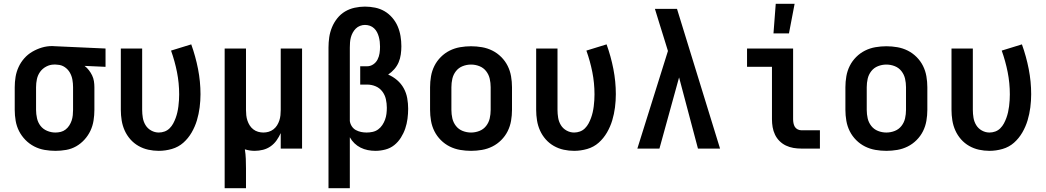

<svg xmlns="http://www.w3.org/2000/svg" viewBox="-20 -787 5540 1017"><path d="M274 12Q245 12 216 7Q187 2 161 -11.5Q135 -25 114.5 -46Q94 -67 81 -92.5Q68 -118 63 -147Q58 -176 58 -205V-325Q58 -353 62.5 -380Q67 -407 78.5 -432Q90 -457 108.5 -478Q127 -499 151 -513Q175 -527 201.5 -535Q228 -543 256 -543Q261 -543 265.5 -542.5Q270 -542 275 -542L539 -530V-433L428 -438Q441 -428 451 -415Q461 -402 468 -387.5Q475 -373 477.5 -357Q480 -341 480 -325V-205Q480 -177 475.5 -148.5Q471 -120 459 -94.5Q447 -69 427.5 -47.5Q408 -26 383.5 -12Q359 2 330.5 7Q302 12 274 12ZM273 -85Q288 -85 302 -88.5Q316 -92 327.5 -101Q339 -110 347 -122.5Q355 -135 359.5 -148.5Q364 -162 365.5 -176.5Q367 -191 367 -205V-325Q367 -345 363.5 -365Q360 -385 350 -402.5Q340 -420 323 -431.5Q306 -443 286 -444L275 -445H266Q245 -445 225 -434.5Q205 -424 192.5 -406.5Q180 -389 175.5 -368Q171 -347 171 -325V-205Q171 -183 176 -160.5Q181 -138 194.5 -120.5Q208 -103 229.5 -94Q251 -85 273 -85Z M821 12Q793 12 765.5 6Q738 0 713.5 -14Q689 -28 670.5 -49Q652 -70 640.5 -95.5Q629 -121 624.5 -149Q620 -177 620 -205V-530H733V-205Q733 -184 736.5 -163Q740 -142 751 -124Q762 -106 781 -95.5Q800 -85 821 -85Q837 -85 852 -90.5Q867 -96 878.5 -107.5Q890 -119 897.5 -133Q905 -147 910.5 -162Q916 -177 919.5 -192.5Q923 -208 925 -224Q927 -240 928 -256Q929 -272 929 -287Q929 -347 917.5 -405Q906 -463 886 -519L993 -552Q1016 -488 1029 -421.5Q1042 -355 1042 -288Q1042 -253 1037.5 -218Q1033 -183 1023 -149.5Q1013 -116 995 -85Q977 -54 951 -31Q925 -8 890.5 2Q856 12 821 12Z M1170 210V-530H1283V-205Q1283 -191 1284.5 -176.5Q1286 -162 1290.5 -148.5Q1295 -135 1302.5 -123Q1310 -111 1321.5 -102Q1333 -93 1347 -89Q1361 -85 1375 -85Q1389 -85 1403 -89Q1417 -93 1428.5 -102Q1440 -111 1447.5 -123Q1455 -135 1459.5 -148.5Q1464 -162 1465.5 -176.5Q1467 -191 1467 -205V-530H1580V0H1467V-82Q1458 -62 1445 -43.5Q1432 -25 1413.5 -12Q1395 1 1373 6.5Q1351 12 1329 12Q1316 12 1303 10Q1290 8 1277 4Q1281 29 1282 54.5Q1283 80 1283 105V210Z M1720 210V-535Q1720 -563 1724 -590Q1728 -617 1738.5 -642.5Q1749 -668 1766.5 -690Q1784 -712 1807.5 -726Q1831 -740 1858.5 -746Q1886 -752 1913 -752Q1940 -752 1967 -746.5Q1994 -741 2017 -727.5Q2040 -714 2058 -693Q2076 -672 2086.5 -647.5Q2097 -623 2101.5 -596Q2106 -569 2106 -542Q2106 -521 2103 -499Q2100 -477 2091.5 -457Q2083 -437 2068.5 -420.5Q2054 -404 2036 -392Q2062 -381 2083.5 -362.5Q2105 -344 2118.5 -319.5Q2132 -295 2137 -267Q2142 -239 2142 -211Q2142 -185 2138.5 -158Q2135 -131 2126.5 -106Q2118 -81 2103.5 -58Q2089 -35 2068.5 -18.5Q2048 -2 2021.5 5Q1995 12 1969 12Q1948 12 1928 8Q1908 4 1890 -5Q1872 -14 1857.5 -28Q1843 -42 1833 -60V210ZM1922 -85Q1938 -85 1954 -88.5Q1970 -92 1983 -101.5Q1996 -111 2005 -124.5Q2014 -138 2019.5 -153Q2025 -168 2027 -184Q2029 -200 2029 -216Q2029 -239 2024 -261.5Q2019 -284 2005 -302.5Q1991 -321 1969.5 -330Q1948 -339 1925 -339H1888V-436H1925Q1942 -436 1957 -446Q1972 -456 1980 -472Q1988 -488 1990.5 -505Q1993 -522 1993 -540Q1993 -553 1991.5 -566Q1990 -579 1986.5 -592Q1983 -605 1977 -616.5Q1971 -628 1961.5 -637Q1952 -646 1939.5 -650.5Q1927 -655 1913 -655Q1900 -655 1887 -650Q1874 -645 1864.5 -635.5Q1855 -626 1848.5 -614Q1842 -602 1838.5 -589Q1835 -576 1834 -562.5Q1833 -549 1833 -535V-146Q1835 -131 1843.5 -118Q1852 -105 1865 -98Q1878 -91 1892.5 -88Q1907 -85 1922 -85Z M2475 12Q2446 12 2417 7Q2388 2 2362 -11Q2336 -24 2315 -45Q2294 -66 2281 -92Q2268 -118 2263 -147Q2258 -176 2258 -205V-325Q2258 -354 2263 -383Q2268 -412 2281 -438Q2294 -464 2315 -485Q2336 -506 2362 -519Q2388 -532 2417 -537Q2446 -542 2475 -542Q2504 -542 2533 -537Q2562 -532 2588 -519Q2614 -506 2635 -485Q2656 -464 2669 -438Q2682 -412 2687 -383Q2692 -354 2692 -325V-205Q2692 -176 2687 -147Q2682 -118 2669 -92Q2656 -66 2635 -45Q2614 -24 2588 -11Q2562 2 2533 7Q2504 12 2475 12ZM2475 -85Q2498 -85 2519.5 -93.5Q2541 -102 2555 -120Q2569 -138 2574 -160Q2579 -182 2579 -205V-325Q2579 -348 2574 -370Q2569 -392 2555 -410Q2541 -428 2519.5 -436.5Q2498 -445 2475 -445Q2452 -445 2430.5 -436.5Q2409 -428 2395 -410Q2381 -392 2376 -370Q2371 -348 2371 -325V-205Q2371 -182 2376 -160Q2381 -138 2395 -120Q2409 -102 2430.5 -93.5Q2452 -85 2475 -85Z M3021 12Q2993 12 2965.5 6Q2938 0 2913.5 -14Q2889 -28 2870.5 -49Q2852 -70 2840.5 -95.5Q2829 -121 2824.5 -149Q2820 -177 2820 -205V-530H2933V-205Q2933 -184 2936.5 -163Q2940 -142 2951 -124Q2962 -106 2981 -95.5Q3000 -85 3021 -85Q3037 -85 3052 -90.5Q3067 -96 3078.5 -107.5Q3090 -119 3097.5 -133Q3105 -147 3110.5 -162Q3116 -177 3119.5 -192.5Q3123 -208 3125 -224Q3127 -240 3128 -256Q3129 -272 3129 -287Q3129 -347 3117.5 -405Q3106 -463 3086 -519L3193 -552Q3216 -488 3229 -421.5Q3242 -355 3242 -288Q3242 -253 3237.5 -218Q3233 -183 3223 -149.5Q3213 -116 3195 -85Q3177 -54 3151 -31Q3125 -8 3090.5 2Q3056 12 3021 12Z M3356 0 3518 -517 3497 -585Q3485 -623 3473 -662Q3461 -701 3449 -740H3566L3794 0H3677L3577 -377L3473 0Z M4323 0H4224Q4203 0 4182.5 -3.5Q4162 -7 4143 -16Q4124 -25 4109 -40Q4094 -55 4085 -74Q4076 -93 4072.5 -113.5Q4069 -134 4069 -155V-433H3937V-530H4181V-155Q4181 -145 4183 -134.5Q4185 -124 4190 -115.5Q4195 -107 4204.5 -102Q4214 -97 4224 -97H4323Z M4077 -610 4089 -767H4189L4159 -610Z M4675 12Q4646 12 4617 7Q4588 2 4562 -11Q4536 -24 4515 -45Q4494 -66 4481 -92Q4468 -118 4463 -147Q4458 -176 4458 -205V-325Q4458 -354 4463 -383Q4468 -412 4481 -438Q4494 -464 4515 -485Q4536 -506 4562 -519Q4588 -532 4617 -537Q4646 -542 4675 -542Q4704 -542 4733 -537Q4762 -532 4788 -519Q4814 -506 4835 -485Q4856 -464 4869 -438Q4882 -412 4887 -383Q4892 -354 4892 -325V-205Q4892 -176 4887 -147Q4882 -118 4869 -92Q4856 -66 4835 -45Q4814 -24 4788 -11Q4762 2 4733 7Q4704 12 4675 12ZM4675 -85Q4698 -85 4719.5 -93.5Q4741 -102 4755 -120Q4769 -138 4774 -160Q4779 -182 4779 -205V-325Q4779 -348 4774 -370Q4769 -392 4755 -410Q4741 -428 4719.5 -436.5Q4698 -445 4675 -445Q4652 -445 4630.5 -436.5Q4609 -428 4595 -410Q4581 -392 4576 -370Q4571 -348 4571 -325V-205Q4571 -182 4576 -160Q4581 -138 4595 -120Q4609 -102 4630.5 -93.5Q4652 -85 4675 -85Z M5221 12Q5193 12 5165.5 6Q5138 0 5113.5 -14Q5089 -28 5070.5 -49Q5052 -70 5040.5 -95.5Q5029 -121 5024.5 -149Q5020 -177 5020 -205V-530H5133V-205Q5133 -184 5136.5 -163Q5140 -142 5151 -124Q5162 -106 5181 -95.5Q5200 -85 5221 -85Q5237 -85 5252 -90.5Q5267 -96 5278.5 -107.5Q5290 -119 5297.5 -133Q5305 -147 5310.5 -162Q5316 -177 5319.5 -192.5Q5323 -208 5325 -224Q5327 -240 5328 -256Q5329 -272 5329 -287Q5329 -347 5317.5 -405Q5306 -463 5286 -519L5393 -552Q5416 -488 5429 -421.5Q5442 -355 5442 -288Q5442 -253 5437.5 -218Q5433 -183 5423 -149.5Q5413 -116 5395 -85Q5377 -54 5351 -31Q5325 -8 5290.5 2Q5256 12 5221 12Z"/></svg>

Font: Lode
Style: Bold
Weight: 700
Monospace: yes
Designer: Belleve Invis
Foundry: Belleve Invis
Version: Version 29.2.0; ttfautohint (v1.8.3)